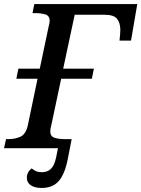

<svg xmlns="http://www.w3.org/2000/svg" viewBox="-41 -734 700 951"><path d="M165 197Q132 197 112 184Q92 171 92 147Q92 118 116 100Q126 109 138 114Q150 119 166 119Q193 119 210.5 103Q228 87 237 46L246 0H-21L-11 -45H1Q34 -45 60.5 -57Q87 -69 97 -114L145 -344H40L50 -394H156L199 -598Q205 -620 205 -631Q205 -656 183.5 -662.5Q162 -669 133 -669H120L129 -714H639L608 -533H551Q553 -549 554 -565Q555 -581 555 -588Q554 -623 538 -642Q522 -661 475 -661H329L272 -394H424L414 -344H262L214 -118Q211 -108 209.5 -98.5Q208 -89 208 -83Q208 -59 228.5 -52Q249 -45 277 -45H314L295 52Q281 126 251 161.5Q221 197 165 197Z"/></svg>

Font: Noto Serif Medium
Style: Italic
Weight: 500
Italic angle: -12°
Designer: Monotype Design Team
Foundry: Monotype Imaging Inc.
Version: Version 2.014; ttfautohint (v1.8.4.7-5d5b)